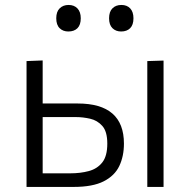

<svg xmlns="http://www.w3.org/2000/svg" viewBox="-20 -736 748 756"><path d="M84.5 0V-495.5L148 -498V-328.5H286Q468 -328.5 468 -170.5Q468 -121 449.8 -82.5Q431.5 -44 388.2 -22Q345 0 270 0ZM148 -53.5H256Q297 -53.5 330 -62.5Q363 -71.5 382.8 -96.5Q402.5 -121.5 402.5 -170.5Q402.5 -218 383 -240Q363.5 -262 335 -268.5Q306.5 -275 279.5 -275H148ZM560 0V-495.5L624 -497.5V0ZM457 -612Q436 -612 422.8 -625Q409.5 -638 409.5 -664Q409.5 -690 422.8 -703.2Q436 -716.5 458 -716.5Q480 -716.5 492.8 -702.8Q505.5 -689 505.5 -664Q505.5 -638 492.5 -625Q479.5 -612 457 -612ZM249 -612Q228 -612 214.8 -625Q201.5 -638 201.5 -664Q201.5 -690 215 -703.2Q228.5 -716.5 250 -716.5Q272 -716.5 285 -702.8Q298 -689 298 -664Q298 -638 285 -625Q272 -612 249 -612Z"/></svg>

Font: Commissioner Light
Style: Regular
Weight: 300
Designer: Kostas Bartsokas
Foundry: Kostas Bartsokas
Version: Version 1.000; ttfautohint (v1.8.3)